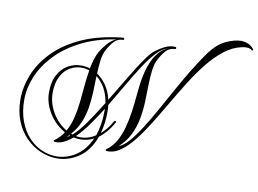

<svg xmlns="http://www.w3.org/2000/svg" viewBox="-99 -1001 1753 1306"><g transform="rotate(10 778.0 -347.5)"><path d="M368 155Q310 155 254 131Q198 107 153 61.5Q108 16 81.5 -49.5Q55 -115 55 -198Q55 -283 89.5 -370Q124 -457 198 -533Q272 -609 389 -662Q506 -715 671 -732Q679 -732 679 -724Q679 -717 671 -717Q635 -716 612.5 -692Q590 -668 569 -630Q551 -598 545.5 -554.5Q540 -511 538 -461Q575 -436 603 -395.5Q631 -355 644 -298Q681 -359 717.5 -420Q754 -481 787 -534Q820 -587 848.5 -625.5Q877 -664 898 -679Q931 -703 954 -714.5Q977 -726 994.5 -729.5Q1012 -733 1030 -732Q1038 -732 1038 -724Q1038 -717 1030 -717Q994 -716 971.5 -692Q949 -668 928 -630Q909 -596 903 -548Q897 -500 896 -444.5Q895 -389 893 -329.5Q891 -270 880 -211Q869 -152 843 -98Q817 -44 768 0Q801 -12 837 -53Q873 -94 912 -155Q951 -216 992 -289.5Q1033 -363 1076 -441Q1119 -519 1164 -593Q1209 -667 1254 -729Q1306 -798 1364 -824Q1422 -850 1466 -850Q1522 -848 1553 -810Q1556 -806 1556 -803Q1556 -800 1553 -799Q1550 -798 1545 -801Q1533 -812 1508 -812Q1501 -812 1492.5 -811Q1484 -810 1476 -808Q1414 -795 1358 -751.5Q1302 -708 1250.5 -644Q1199 -580 1151.5 -504Q1104 -428 1058 -349.5Q1012 -271 967.5 -199Q923 -127 878.5 -70.5Q834 -14 788 18Q742 50 694 47Q686 47 686 41Q686 37 690 34Q729 7 754 -37Q779 -81 793.5 -135Q808 -189 816 -246.5Q824 -304 829 -358.5Q834 -413 840 -456Q845 -489 854.5 -528Q864 -567 881 -604Q898 -641 923.5 -670Q949 -699 984 -712Q947 -704 907 -662Q867 -620 825 -555Q783 -490 739 -414Q695 -338 650 -263Q653 -242 653 -218Q653 -133 633 -67Q653 -84 672.5 -107Q692 -130 708 -161Q711 -165 714 -165Q718 -165 720.5 -161.5Q723 -158 721 -154Q699 -115 675 -87Q651 -59 625 -40Q589 60 518.5 107.5Q448 155 368 155ZM362 142Q431 142 494.5 101.5Q558 61 595 -22Q551 0 503 0Q491 0 479 -1.5Q467 -3 456 -5Q426 21 396 35Q366 49 335 47Q327 47 327 41Q327 37 332 34Q351 21 365.5 5Q380 -11 392 -29Q349 -53 314 -91.5Q279 -130 258.5 -178.5Q238 -227 238 -278Q238 -352 264.5 -400.5Q291 -449 333 -472.5Q375 -496 423 -496Q454 -496 484 -487Q490 -520 499.5 -551Q509 -582 523 -607Q538 -633 565.5 -665.5Q593 -698 626 -712Q489 -691 386.5 -638.5Q284 -586 216 -514Q148 -442 114.5 -361Q81 -280 81 -200Q81 -117 105 -53Q129 11 169 54.5Q209 98 259.5 120Q310 142 362 142ZM401 -43Q425 -86 438 -138.5Q451 -191 457 -248Q463 -305 468 -362.5Q473 -420 482 -473Q455 -482 427 -482Q385 -482 347.5 -460Q310 -438 286.5 -392.5Q263 -347 263 -278Q263 -231 281 -185.5Q299 -140 330 -103Q361 -66 401 -43ZM445 -23Q485 -57 532.5 -125Q580 -193 629 -273Q620 -332 595.5 -374.5Q571 -417 537 -443Q536 -392 534 -337Q532 -282 523.5 -227Q515 -172 494.5 -121.5Q474 -71 435 -27ZM501 -14Q556 -14 605 -46Q618 -82 625 -125Q632 -168 632 -218V-234Q592 -170 551.5 -113.5Q511 -57 470 -17Q485 -14 501 -14ZM409 0Q418 -4 431 -12L424 -15Z"/></g></svg>

Font: Mea Culpa
Style: Regular
Weight: 400
Designer: Robert E. Leuschke
Foundry: Robert E. Leuschke
Version: Version 1.010; ttfautohint (v1.8.3)